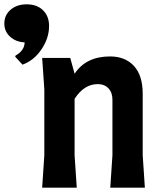

<svg xmlns="http://www.w3.org/2000/svg" viewBox="-140 -868 760 888"><path d="M87 -748Q87 -692 52 -640Q17 -588 -36 -569L-70 -606L-68 -611Q-27 -634 -26 -672Q-67 -674 -93.5 -698.5Q-120 -723 -120 -759Q-120 -798 -91 -823Q-62 -848 -17 -848Q31 -848 59 -820.5Q87 -793 87 -748ZM380 -150V-407Q380 -440 361.5 -459.5Q343 -479 312 -479Q249 -479 205 -411V-150L215 0H55L65 -150V-455L55 -600H185L205 -527Q258 -607 369 -607Q439 -607 479.5 -563Q520 -519 520 -434V-150L530 0H370Z"/></svg>

Font: Farro
Style: Bold
Weight: 700
Designer: Aceler Chua
Foundry: Grayscale Limited
Version: Version 1.101